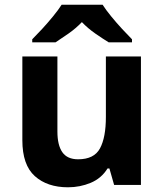

<svg xmlns="http://www.w3.org/2000/svg" viewBox="-20 -786 697 816"><path d="M579 -546V0H465L445 -70H437Q411 -28 365.5 -9Q320 10 269 10Q181 10 128 -37.5Q75 -85 75 -190V-546H224V-227Q224 -169 245 -139Q266 -109 312 -109Q380 -109 405 -155.5Q430 -202 430 -289V-546ZM416 -766Q430 -744 452.5 -716.5Q475 -689 499 -663Q523 -637 541 -619V-606H442Q416 -622 385 -643.5Q354 -665 328 -692Q302 -665 272 -644Q242 -623 216 -606H117V-619Q136 -638 159.5 -663.5Q183 -689 205.5 -716.5Q228 -744 242 -766Z"/></svg>

Font: Noto Sans Gurmukhi UI
Style: Bold
Weight: 700
Designer: Jelle Bosma - Monotype Design Team
Foundry: Monotype Imaging Inc.
Version: Version 2.004; ttfautohint (v1.8.4.7-5d5b)